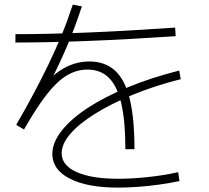

<svg xmlns="http://www.w3.org/2000/svg" viewBox="-20 -828 920 844"><path d="M531.1 -172.2Q531.1 -295.6 513.3 -372.2Q495.6 -448.9 458.9 -485.6Q422.2 -522.2 364.4 -522.2Q316.7 -522.2 273.3 -496.1Q230 -470 185 -412.2Q140 -354.4 85.6 -258.9L51.1 -278.9Q95.6 -355.6 130.6 -421.7Q165.6 -487.8 195 -548.9Q224.4 -610 250.6 -673.3Q276.7 -736.7 300 -807.8L340 -800Q307.8 -702.2 272.8 -620.6Q237.8 -538.9 193.3 -453.3L177.8 -458.9Q223.3 -510 271.7 -533.9Q320 -557.8 373.3 -557.8Q442.2 -557.8 486.1 -517.2Q530 -476.7 550.6 -391.7Q571.1 -306.7 571.1 -172.2ZM210 -151.1Q210 -201.1 251.1 -253.3Q292.2 -305.6 366.1 -353.9Q440 -402.2 542.2 -444.4Q644.4 -486.7 767.8 -517.8L774.4 -480Q660 -451.1 564.4 -411.7Q468.9 -372.2 398.3 -328.3Q327.8 -284.4 289.4 -240Q251.1 -195.6 251.1 -154.4Q251.1 -101.1 316.7 -71.7Q382.2 -42.2 498.9 -42.2Q558.9 -42.2 628.3 -49.4Q697.8 -56.7 763.3 -71.1L768.9 -32.2Q727.8 -23.3 680.6 -16.7Q633.3 -10 586.7 -6.7Q540 -3.3 498.9 -3.3Q363.3 -3.3 286.7 -42.8Q210 -82.2 210 -151.1ZM47.8 -677.8Q334.4 -677.8 750 -706.7L752.2 -668.9Q336.7 -641.1 47.8 -641.1Z"/></svg>

Font: Paperlogy 2 ExtraLight
Style: Regular
Weight: 250
Designer: redesigned by Lee Juim, glyphs from Gmarket Sans & Montserrat
Foundry: PT&
Version: Version 1.001